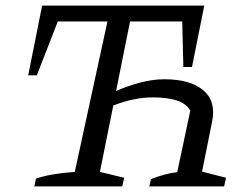

<svg xmlns="http://www.w3.org/2000/svg" viewBox="-20 -668 889 688"><path d="M103 0 109 -28Q161 -46 248 -52L365 -591H187L112 -398H81L131 -648H712L668 -428H637L633 -591H446L396 -342Q440 -361 484 -372.5Q528 -384 569 -384Q662 -384 708.5 -344.5Q755 -305 740 -232L704 -53L790 -31L783 0H515L521 -26Q546 -36 570 -42.5Q594 -49 615 -51L662 -272Q646 -298 612 -308.5Q578 -319 527 -319Q461 -319 386 -290L338 -52L425 -31L418 0Z"/></svg>

Font: Piazzolla
Style: Italic
Weight: 400
Italic angle: -11.3°
Designer: Juan Pablo del Peral
Foundry: Huerta Tipografica
Version: Version 1.330